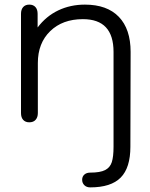

<svg xmlns="http://www.w3.org/2000/svg" viewBox="-20 -520 651 832"><path d="M336 259Q336 245 345.5 236.5Q355 228 371 228Q414 228 435.5 217Q457 206 464.5 182.5Q472 159 472 116V-295Q472 -366 439 -401.5Q406 -437 339 -437Q251 -437 197.5 -385Q144 -333 144 -247V-30Q144 -12 134.5 -1Q125 10 107 10Q90 10 80.5 -0.5Q71 -11 71 -30V-460Q71 -479 80.5 -489.5Q90 -500 107 -500Q124 -500 133.5 -489.5Q143 -479 143 -460V-401Q180 -450 232.5 -475Q285 -500 348 -500Q444 -500 495 -447Q546 -394 546 -295L545 116Q545 207 503 249.5Q461 292 371 292Q355 292 345.5 282.5Q336 273 336 259Z"/></svg>

Font: Kodchasan
Style: Regular
Weight: 400
Version: Version 1.000; ttfautohint (v1.6)